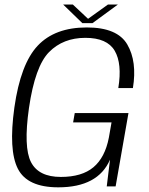

<svg xmlns="http://www.w3.org/2000/svg" viewBox="-20 -798 639 822"><path d="M229.5 4Q399.5 4 451 -114.5L437 0H475L530 -314H300L293 -274H457.5L446 -208.5Q429.5 -123.5 380 -82Q330.5 -40.5 240.5 -40.5Q145.5 -40.5 112.8 -103.8Q80 -167 104 -335.5Q130 -514.5 190.2 -575.2Q250.5 -636 345.5 -636Q438.5 -636 471 -580.8Q503.5 -525.5 486.5 -421H549Q567.5 -534.5 525 -607.5Q482.5 -680.5 351.5 -680.5Q215 -680.5 141.5 -602.5Q68 -524.5 41.5 -337.5Q16 -155 56.5 -75.5Q97 4 229.5 4ZM332.5 -699H376L484.5 -778.5H442L357 -717.5L292 -778.5H250.5Z"/></svg>

Font: Anybody Thin Light
Style: Italic
Weight: 300
Italic angle: -10°
Version: Version 1.113;gftools[0.9.25]